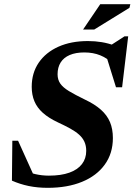

<svg xmlns="http://www.w3.org/2000/svg" viewBox="-20 -878 638 911"><path d="M516.8 -574.5Q489.8 -601.7 456 -615.4Q422.3 -629.2 380.2 -629.2Q339.1 -629.2 310.6 -616.9Q282.2 -604.7 267.7 -581.5Q253.2 -558.4 253.2 -525.6Q253.2 -499.7 266.1 -481.3Q278.9 -462.9 307.6 -445.5Q336.3 -428.2 382.9 -405.5Q429.8 -383.4 459 -357.3Q488.2 -331.3 501.9 -298.6Q515.6 -265.9 515.6 -223.1Q515.6 -150.1 477.1 -97Q438.7 -43.8 369.2 -15.3Q299.7 13.2 206.8 13.2Q157.9 13.2 115.9 4.5Q74 -4.3 36.6 -20.9L38.5 -210.2H65.8L150.8 -22.1L83.7 -73.5Q117 -59 147.9 -51.8Q178.8 -44.6 211.9 -44.6Q270 -44.6 309.4 -58.9Q348.7 -73.1 368.9 -99.5Q389.1 -125.9 389.1 -162Q389.1 -186.7 380.5 -205.5Q371.9 -224.3 355 -239.3Q338.2 -254.3 313 -268.2Q287.7 -282.1 254.7 -297.4Q210.6 -318.1 183.2 -342.7Q155.8 -367.3 143.2 -397.7Q130.5 -428.1 130.5 -466Q130.5 -531.9 163.8 -580.7Q197.2 -629.5 257.2 -656.4Q317.2 -683.2 397.1 -683.2Q431.3 -683.2 462.6 -678Q493.8 -672.8 525.3 -661.4L503 -661.7L570.6 -705.5H588.2L559.4 -464.1H530.3L475.5 -640.4ZM374.2 -738 455.6 -858H598.4L594.2 -840.9L427.3 -738Z"/></svg>

Font: Newsreader Text
Style: Italic
Weight: 400
Italic angle: -17°
Designer: Hugues Gentile
Foundry: Production Type
Version: Version 1.001